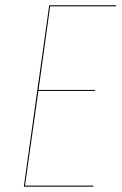

<svg xmlns="http://www.w3.org/2000/svg" viewBox="-20 -700 456 720"><path d="M416 -680.2 415 -676.3H168L124.5 -362.8H336.9L336.4 -358.9H124L73.7 -3.9H330.1L329.6 0H69.3L164.6 -680.2Z"/></svg>

Font: Fira Sans Compressed Four
Style: Italic
Weight: 100
Width: 3
Italic angle: -8°
Designer: Carrois Corporate & Edenspiekermann AG
Foundry: Carrois Corporate GbR & Edenspiekermann AG
Version: Version 4.203;PS 004.203;hotconv 1.0.88;makeotf.lib2.5.64775